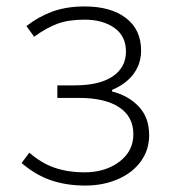

<svg xmlns="http://www.w3.org/2000/svg" viewBox="-20 -563 530 596"><path d="M47 -57 71 -89Q109 -56 150.5 -42Q192 -28 241 -28Q307 -28 350.5 -61Q394 -94 394 -146Q394 -201 350 -230Q306 -259 226 -259H158V-298H211Q289 -298 330 -326Q371 -354 371 -403Q371 -451 335 -476.5Q299 -502 242 -502Q192 -502 157.5 -489Q123 -476 86 -449L62 -482Q99 -511 142.5 -527Q186 -543 243 -543Q324 -543 371 -507Q418 -471 418 -406Q418 -365 394.5 -333.5Q371 -302 328 -284V-279Q379 -266 411 -232Q443 -198 443 -143Q443 -98 417.5 -62.5Q392 -27 346.5 -7Q301 13 244 13Q186 13 138 -3.5Q90 -20 47 -57Z"/></svg>

Font: Merged Yaku Han JP ExtraLight
Style: Regular
Weight: 250
Designer: Ryoko NISHIZUKA 西塚涼子 (kana, bopomofo & ideographs); Paul D. Hunt (Latin, Greek & Cyrillic); Sandoll Communications 산돌커뮤니
Foundry: Adobe
Version: Version 2.004